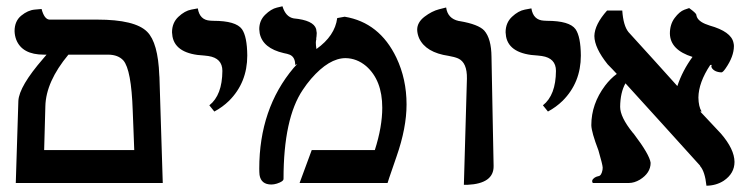

<svg xmlns="http://www.w3.org/2000/svg" viewBox="-20 -589 2391 618"><path d="M329.1 -413.1H200.2Q127.9 -326.2 126 -247.1L122.1 -106H412.1Q411.1 -127 409.7 -169.4Q408.2 -212.4 407.2 -232.9Q402.8 -364.7 377 -394.5Q360.4 -412.6 329.1 -413.1ZM30.8 0 39.1 -264.2Q41.5 -311 119.1 -400.4Q125 -407.2 129.9 -413.1H121.1Q51.3 -413.1 32.2 -461.4Q27.3 -474.6 26.9 -488.8Q26.9 -521 48.3 -538.6Q69.8 -556.2 91.8 -558.1L113.8 -560.1Q122.6 -526.9 139.2 -525.9H293Q414.6 -525.9 453.6 -486.8Q488.8 -451.7 492.7 -346.7Q492.7 -343.3 493.2 -340.8L503.9 0Z M669.9 -230 653.8 -250Q695.3 -282.7 695.8 -360.8Q695.8 -401.9 650.4 -408.7Q644 -409.7 637.7 -410.2Q545.9 -414.6 535.2 -471.2Q534.2 -478.5 533.7 -484.9Q533.7 -515.6 554.2 -534.9Q574.7 -554.2 595.7 -558.1L616.7 -562Q622.6 -524.4 656.7 -522.5Q661.1 -522.5 667 -522Q739.3 -522 758.8 -495.1Q775.4 -471.2 775.9 -410.2Q775.9 -323.2 717.3 -264.6Q696.3 -244.1 669.9 -230Z M1065.4 -530.8 1089.4 -535.2Q1201.7 -516.6 1255.9 -403.3Q1288.6 -334.5 1288.6 -252.9Q1288.6 -177.2 1256.3 -85Q1252 -71.3 1241.7 -42.5Q1231.4 -13.2 1227.5 0H944.3L983.4 -106H1186.5Q1210.4 -180.7 1210.4 -242.2Q1210.4 -331.1 1158.2 -376.5Q1128.4 -401.4 1092.3 -401.9Q1039.1 -401.9 981.4 -335.4Q966.8 -318.4 954.6 -299.8Q892.6 -208 892.6 -13.2Q892.6 -4.9 871.1 2Q861.8 4.9 853.5 4.9Q820.3 4.9 815.4 -25.9Q814.5 -34.7 814.5 -45.9Q814.5 -239.3 925.3 -370.6Q931.2 -377.4 936.5 -382.8L930.2 -379.9Q930.2 -405.8 912.1 -413.1Q904.8 -416 893.6 -418Q825.7 -433.6 815.9 -481.9Q814.9 -488.8 814.5 -495.1Q814.5 -522.9 833.5 -541.5Q852.5 -560.1 871.1 -564.5L889.2 -568.8Q899.4 -534.7 925.3 -529.8Q989.3 -523.9 997.6 -495.6Q999 -489.3 999.5 -482.9Q999 -469.7 997.6 -463.9L998.5 -464.8Q996.6 -456.5 996.6 -452.1Q996.6 -442.9 998.5 -431.2Q1058.1 -473.6 1065.4 -530.8Z M1473.1 5.9 1482.9 -335.9Q1483.9 -387.7 1454.6 -400.9Q1443.4 -405.8 1423.8 -409.2Q1350.6 -419.9 1329.1 -465.8Q1323.2 -479.5 1322.8 -493.2Q1322.8 -517.1 1346.4 -535.2Q1370.1 -553.2 1393.1 -559.1L1416 -564.9Q1420.9 -529.3 1456.5 -521.5Q1458.5 -521 1460 -521Q1520 -510.7 1538.6 -490.7Q1561.5 -464.8 1562 -405.8Q1563 -346.7 1565.4 -228Q1567.9 -111.8 1568.8 -54.9Q1569.8 2 1484.4 5.9Q1479 5.9 1473.1 5.9Z M1743.7 -230 1727.5 -250Q1769 -282.7 1769.5 -360.8Q1769.5 -401.9 1724.1 -408.7Q1717.8 -409.7 1711.4 -410.2Q1619.6 -414.6 1608.9 -471.2Q1607.9 -478.5 1607.4 -484.9Q1607.4 -515.6 1627.9 -534.9Q1648.4 -554.2 1669.4 -558.1L1690.4 -562Q1696.3 -524.4 1730.5 -522.5Q1734.9 -522.5 1740.7 -522Q1813 -522 1832.5 -495.1Q1849.1 -471.2 1849.6 -410.2Q1849.6 -323.2 1791 -264.6Q1770 -244.1 1743.7 -230Z M2342.3 -440.9Q2342.3 -407.2 2315.4 -368.7Q2306.6 -356 2302.2 -356Q2278.8 -356.9 2270 -372.1H2271Q2267.6 -377.4 2272 -379.9Q2272 -379.9 2266.1 -379.9Q2228.5 -323.2 2228 -274.9Q2228.5 -245.6 2238.3 -230H2233.9Q2256.8 -206.1 2300.3 -159.2Q2343.8 -108.9 2344.2 -67.9Q2344.2 -30.8 2309.6 -7.3Q2285.6 8.3 2253.9 8.8Q2249 -37.6 2232.9 -55.2H2233.9Q2191.4 -102.1 2113.8 -188Q2035.2 -274.4 1993.2 -320.8Q1976.6 -291.5 1976.1 -245.1Q1976.1 -212.4 2016.1 -162.6Q2018.1 -160.2 2020 -158.2Q2070.8 -91.3 2074.2 -64.9Q2074.2 -32.2 2039.6 -10.7Q2021.5 0 2003.9 0H1888.2Q1881.8 -8.8 1894.5 -17.6Q1900.4 -21 1906.2 -22Q1916 -23.4 1919.4 -42.5Q1919.9 -46.9 1919.9 -49.8Q1919.4 -59.6 1906.2 -105Q1883.8 -163.6 1883.3 -186Q1883.3 -254.4 1927.7 -313.5Q1944.8 -335.9 1965.3 -351.1Q1960.9 -356 1950.7 -366.7Q1940.4 -377.4 1936 -381.8Q1893.6 -434.6 1893.1 -473.1Q1894 -510.3 1934.1 -555.2H1982.9Q1986.3 -506.3 2002.9 -485.8Q2029.3 -456.1 2084.5 -396Q2135.3 -339.8 2160.2 -312Q2176.8 -361.8 2209 -405.8Q2137.2 -428.2 2136.2 -481Q2136.2 -510.7 2151.6 -531.2Q2167 -551.8 2182.6 -557.6L2198.2 -563Q2219.2 -547.9 2221.2 -542Q2223.1 -523.4 2249.5 -512.2Q2256.8 -509.3 2264.2 -506.8Q2333.5 -487.3 2340.8 -451.7Q2342.3 -445.8 2342.3 -440.9Z"/></svg>

Font: Linux Libertine O
Style: Bold
Weight: 700
Designer: Philipp H. Poll
Foundry: Philipp H. Poll
Version: Version 5.0.0